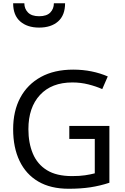

<svg xmlns="http://www.w3.org/2000/svg" viewBox="-20 -1153 768 1183"><path d="M407 -377H654V-27Q596 -8 537 1Q478 10 403 10Q292 10 216 -34.5Q140 -79 100.5 -161.5Q61 -244 61 -357Q61 -469 105 -551Q149 -633 231.5 -678.5Q314 -724 431 -724Q491 -724 544.5 -713Q598 -702 644 -682L610 -604Q572 -621 524.5 -633Q477 -645 426 -645Q298 -645 226.5 -568Q155 -491 155 -357Q155 -272 182.5 -206.5Q210 -141 269 -104.5Q328 -68 424 -68Q471 -68 504 -73Q537 -78 564 -85V-297H407ZM221 -983Q148 -983 104.5 -1021Q61 -1059 61 -1133H130Q130 -1099 152.5 -1076Q175 -1053 221 -1053Q268 -1053 290 -1076Q312 -1099 312 -1133H381Q381 -1059 338 -1021Q295 -983 221 -983Z"/></svg>

Font: Noto Sans Tifinagh Ahaggar
Style: Regular
Weight: 400
Designer: JamraPatel
Foundry: JamraPatel LLC
Version: Version 2.006; ttfautohint (v1.8.4.7-5d5b)